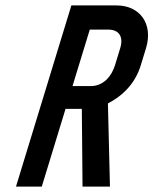

<svg xmlns="http://www.w3.org/2000/svg" viewBox="-20 -687 604 707"><path d="M38.9 0H133.9L221.3 -286H281.3L283.9 0H384.9L377.4 -306C439.4 -338.7 479.8 -385.7 498.5 -447L517.5 -509C545.5 -600.5 493.6 -667 409.8 -667H242.8ZM314 -370H247L310.6 -578H378.6C418.2 -578 435.7 -552.1 422.5 -509L403.5 -447C391.3 -407 361.4 -370 314 -370Z"/></svg>

Font: Din Kursivschrift
Style: Eng
Weight: 400
Version: Version 1.089